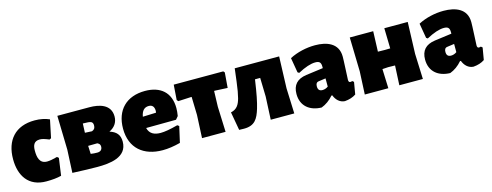

<svg xmlns="http://www.w3.org/2000/svg" viewBox="-23 -1003 3932 1536"><g transform="rotate(-15 1943.5 -235.0)"><path d="M382 -460C346 -476 305 -484 260 -484C100 -484 14 -385 14 -228C14 -91 79 12 226 12C275 12 316 8 351 -1L371 -144L358 -155C322 -145 294 -140 273 -140C209 -140 200 -197 200 -249C200 -293 212 -326 261 -326C271 -326 282 -324 293 -321C304 -318 319 -312 337 -305L351 -312Z M816 -242C860 -263 887 -299 887 -349C887 -449 793 -472 711 -472H446L453 -190L444 0C533 4 602 6 650 6C750 6 898 -6 898 -138C898 -195 870 -225 816 -242ZM627 -360H630C663 -360 684 -358 695 -353C705 -348 710 -338 710 -323C710 -301 703 -289 682 -281L624 -284ZM710 -115C702 -108 692 -105 679 -105C662 -105 644 -106 625 -109L622 -176L698 -177C713 -169 721 -162 721 -144C721 -131 717 -122 710 -115Z M1355 -196 1376 -221C1380 -244 1382 -266 1382 -286C1382 -416 1301 -483 1174 -483C1020 -483 927 -390 927 -236C927 -74 1033 12 1190 12C1235 12 1284 5 1337 -9L1367 -141L1353 -151C1290 -134 1243 -126 1210 -126C1160 -126 1120 -142 1107 -194ZM1217 -306 1215 -292 1105 -288C1113 -335 1135 -359 1172 -359C1202 -359 1217 -341 1217 -306Z M1401 -347 1411 -335 1512 -340H1523L1527 -190L1518 0H1713L1705 -210L1709 -340H1719L1820 -335L1830 -461L1820 -472H1410Z M2274 -210 2283 -472H1914L1915 -470L1902 -365C1895 -307 1887 -263 1879 -233C1866 -185 1847 -150 1795 -139L1822 13L1863 14C1952 14 1980 -35 2004 -114C2019 -163 2033 -235 2047 -332L2049 -345H2092L2096 -190L2087 0H2282Z M2506 11C2543 -3 2577 -27 2606 -61H2613C2627 -23 2657 8 2699 10C2736 7 2767 -3 2792 -20L2809 -120L2797 -130C2790 -128 2785 -127 2780 -127C2775 -127 2772 -129 2770 -132C2767 -135 2766 -141 2766 -148C2766 -154 2767 -182 2770 -233C2773 -290 2774 -326 2774 -339C2774 -451 2679 -484 2582 -484C2511 -484 2434 -467 2371 -434L2392 -311L2404 -303C2463 -335 2512 -351 2549 -351C2584 -351 2596 -338 2596 -303V-291L2454 -272C2377 -261 2339 -219 2339 -145C2339 -44 2410 9 2506 11ZM2539 -198 2596 -206V-138C2581 -127 2565 -122 2549 -122C2524 -122 2512 -135 2512 -162C2512 -181 2518 -196 2539 -198Z M2866 0H3061L3055 -160L3103 -163L3160 -162L3152 0H3347L3339 -210L3348 -472H3154L3158 -304L3113 -303L3056 -304L3062 -472H2868L2875 -190Z M3571 11C3608 -3 3642 -27 3671 -61H3678C3692 -23 3722 8 3764 10C3801 7 3832 -3 3857 -20L3874 -120L3862 -130C3855 -128 3850 -127 3845 -127C3840 -127 3837 -129 3835 -132C3832 -135 3831 -141 3831 -148C3831 -154 3832 -182 3835 -233C3838 -290 3839 -326 3839 -339C3839 -451 3744 -484 3647 -484C3576 -484 3499 -467 3436 -434L3457 -311L3469 -303C3528 -335 3577 -351 3614 -351C3649 -351 3661 -338 3661 -303V-291L3519 -272C3442 -261 3404 -219 3404 -145C3404 -44 3475 9 3571 11ZM3604 -198 3661 -206V-138C3646 -127 3630 -122 3614 -122C3589 -122 3577 -135 3577 -162C3577 -181 3583 -196 3604 -198Z"/></g></svg>

Font: Luna Sans Black
Style: Regular
Weight: 900
Designer: Juan Pablo del Peral
Foundry: Huerta Tipografica
Version: Version 2.001; ttfautohint (v1.5)